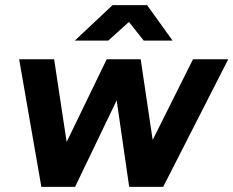

<svg xmlns="http://www.w3.org/2000/svg" viewBox="-20 -732 914 752"><path d="M55 -500H192L241 -176L398 -500H531L578 -184L736 -500H874L619 0H486L437 -339L274 0H142ZM421 -712H556L656 -573H543L485 -646L404 -573H273Z"/></svg>

Font: Oak Sans
Style: Bold Italic
Weight: 700
Italic angle: -9.5°
Foundry: Erik Kennedy, Walven
Version: Version 1.000